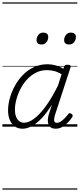

<svg xmlns="http://www.w3.org/2000/svg" viewBox="-20 -1053 663 1596"><path d="M168 17Q131 17 104 -1.5Q77 -20 62 -54.5Q47 -89 47 -136Q47 -182 61 -234Q75 -286 102 -336.5Q129 -387 169 -428.5Q209 -470 261 -494.5Q313 -519 376 -519Q408 -519 442.5 -509.5Q477 -500 507 -481L512 -497Q516 -508 522.5 -511.5Q529 -515 542 -515Q560 -515 565 -508Q570 -501 565 -489L438 -100Q431 -77 430 -62Q429 -47 434.5 -39.5Q440 -32 452 -32Q469 -32 485.5 -43Q502 -54 518 -70.5Q534 -87 546 -103Q552 -111 558 -112.5Q564 -114 573 -107Q583 -101 584 -94Q585 -87 581 -80Q569 -62 548.5 -39Q528 -16 501 0.5Q474 17 442 17Q419 17 404.5 8Q390 -1 383.5 -17Q377 -33 377.5 -54Q378 -75 385 -100Q392 -120 398.5 -141.5Q405 -163 412 -184Q368 -113 325 -68.5Q282 -24 242.5 -3.5Q203 17 168 17ZM104 -141Q104 -109 113 -84.5Q122 -60 139 -46.5Q156 -33 181 -33Q219 -33 265 -67.5Q311 -102 361 -170.5Q411 -239 462 -342L492 -436Q456 -457 426.5 -463.5Q397 -470 369 -470Q319 -470 277 -448Q235 -426 203 -390.5Q171 -355 149 -311.5Q127 -268 115.5 -223.5Q104 -179 104 -141ZM324 -683Q306 -683 295 -692Q284 -701 284 -719Q284 -743 298.5 -762.5Q313 -782 341 -782Q359 -782 370 -773Q381 -764 381 -745Q381 -722 366.5 -702.5Q352 -683 324 -683ZM553 -683Q536 -683 524.5 -692Q513 -701 513 -719Q513 -743 528 -762.5Q543 -782 570 -782Q588 -782 599.5 -773Q611 -764 611 -745Q611 -722 596 -702.5Q581 -683 553 -683ZM0 513H623V523H0ZM0 -20H623V0H0ZM0 -505H623V-500H0ZM0 -1033H623V-1023H0Z"/></svg>

Font: Playwrite IN Guides
Style: Regular
Weight: 400
Designer: Veronika Burian, José Scaglione
Foundry: TypeTogether
Version: Version 1.003